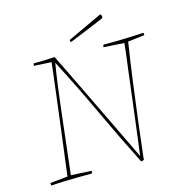

<svg xmlns="http://www.w3.org/2000/svg" viewBox="-116 -903 951 1012"><g transform="rotate(-15 359.0 -396.5)"><path d="M530 6Q454 -144 380.5 -302Q307 -460 227 -614Q218 -560 210 -502Q202 -444 194 -375Q186 -306 176 -219Q166 -132 153 -20L265 -14Q265 -8 263 0Q220 0 185 0.5Q150 1 116 2Q82 3 40 6Q38 2 38 -8L134 -18Q137 -42 143 -89.5Q149 -137 157 -198.5Q165 -260 173 -325Q181 -390 188.5 -450Q196 -510 201.5 -555.5Q207 -601 209 -622L114 -627Q114 -636 117 -640Q146 -640 177 -641Q208 -642 231 -644Q241 -624 263.5 -578.5Q286 -533 315 -473Q344 -413 376 -346.5Q408 -280 438.5 -217Q469 -154 493.5 -103Q518 -52 532 -23Q535 -45 541 -93Q547 -141 555 -203.5Q563 -266 571 -332.5Q579 -399 586.5 -459Q594 -519 599.5 -562Q605 -605 606 -620L494 -627Q494 -634 497 -640Q541 -640 574.5 -640.5Q608 -641 641 -642.5Q674 -644 716 -646Q718 -643 718 -639.5Q718 -636 718 -633L627 -622Q612 -526 597.5 -419.5Q583 -313 570 -207Q557 -101 546 -5V1Q542 3 538.5 4Q535 5 530 6ZM334 -697Q332 -703 332 -707V-710L359 -723L507 -792L522 -799Q527 -795 529 -786L527 -777Q523 -775 499.5 -765Q476 -755 444 -742Q412 -729 382 -716.5Q352 -704 334 -697Z"/></g></svg>

Font: Labrada Thin
Style: Italic
Weight: 100
Italic angle: -7°
Designer: Mercedes Jáuregui
Foundry: Omnibus-Type Team
Version: Version 1.000; ttfautohint (v1.8.4.7-5d5b)